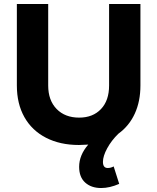

<svg xmlns="http://www.w3.org/2000/svg" viewBox="-20 -720 793 968"><path d="M688 -700V-289Q688 -209 659.5 -147Q631 -85 577 -46Q542 -12 520.5 27.5Q499 67 499 96Q499 127 523 127Q539 127 553 119L581 207Q533 228 490 228Q440 228 409.5 200.5Q379 173 379 121Q379 62 425 9Q395 11 378 11Q283 11 212 -25.5Q141 -62 103 -129.5Q65 -197 65 -289V-700H223V-289Q223 -214 265.5 -170.5Q308 -127 379 -127Q448 -127 489 -170Q530 -213 530 -289V-700Z"/></svg>

Font: Montserrat SemiBold
Style: Regular
Weight: 600
Designer: Julieta Ulanovsky
Foundry: Julieta Ulanovsky
Version: Version 6.001